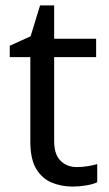

<svg xmlns="http://www.w3.org/2000/svg" viewBox="-20 -679 401 709"><path d="M264 -62Q284 -62 305 -65.5Q326 -69 339 -73V-6Q325 1 299 5.5Q273 10 249 10Q207 10 171.5 -4.5Q136 -19 114 -55Q92 -91 92 -156V-468H16V-510L93 -545L128 -659H180V-536H335V-468H180V-158Q180 -109 203.5 -85.5Q227 -62 264 -62Z"/></svg>

Font: Noto Sans Pahawh Hmong
Style: Regular
Weight: 400
Designer: Monotype Design Team
Foundry: Monotype Imaging Inc.
Version: Version 2.001; ttfautohint (v1.8.4.7-5d5b)